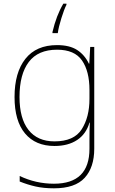

<svg xmlns="http://www.w3.org/2000/svg" viewBox="-20 -783 623 1043"><path d="M463 -437H465L470 -528H492V25Q492 126 440 183Q388 240 273 240Q217 240 173 230Q129 220 87 203V173Q175 215 273 215Q466 215 466 25V-17Q466 -78 468 -117H466Q448 -55 399 -22.5Q350 10 276 10Q173 10 116 -58Q59 -126 59 -256Q59 -389 118 -463.5Q177 -538 290 -538Q358 -538 399 -511.5Q440 -485 463 -437ZM86 -256Q86 -139 135 -77Q184 -15 276 -15Q382 -15 424 -81Q466 -147 466 -246V-294Q466 -396 425.5 -454.5Q385 -513 290 -513Q187 -513 136.5 -446.5Q86 -380 86 -256ZM341 -757Q329 -734 313.5 -684.5Q298 -635 294 -603H265V-609Q286 -699 324 -763H341Z"/></svg>

Font: Noto Sans UI Thin
Style: Regular
Weight: 250
Designer: Monotype Design Team
Foundry: Monotype Imaging Inc.
Version: Version 1.001